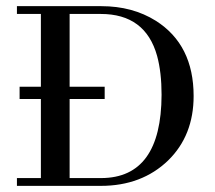

<svg xmlns="http://www.w3.org/2000/svg" viewBox="-20 -606 701 626"><path d="M35.2 -585.9V-560.5H113.3V-323.2H43.9V-283.2H113.3V-25.4H35.2V0H308.6Q442.4 0 528.3 -83Q611.3 -164.1 611.3 -293Q611.3 -460 488.3 -538.1Q412.1 -585.9 310.5 -585.9ZM308.6 -560.5Q454.1 -560.5 492.2 -423.8Q506.8 -370.1 506.8 -296.9Q505.9 -26.4 310.5 -25.4H207V-283.2H321.3V-323.2H207V-560.5Z"/></svg>

Font: Abhaya Libre Medium
Style: Regular
Weight: 500
Designer: Pushpananda Ekanayake, Sol Matas, Pathum Egodawatta
Foundry: Mooniak
Version: Version 1.050 ; ttfautohint (v1.6)